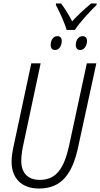

<svg xmlns="http://www.w3.org/2000/svg" viewBox="-20 -1080 579 1110"><path d="M365 -907H413C440 -950 502 -1016 538 -1051L539 -1060H507C470 -1030 431 -993 397 -957C377 -996 353 -1034 333 -1060H304L303 -1051C322 -1016 355 -946 365 -907ZM299 -791C322 -791 337 -816 337 -843C337 -861 328 -871 311 -871C286 -871 273 -845 273 -820C273 -801 282 -791 299 -791ZM445 -791C467 -791 483 -817 483 -843C483 -861 474 -871 457 -871C432 -871 418 -845 418 -820C418 -801 428 -791 445 -791ZM206 10C339 10 400 -80 432 -231L537 -714H482L379 -236C350 -106 305 -40 210 -40C143 -40 103 -78 103 -150C103 -172 106 -201 112 -230L215 -714H161L58 -232C51 -200 47 -170 47 -146C47 -46 108 10 206 10Z"/></svg>

Font: Noto Sans Condensed Light
Style: Italic
Weight: 300
Width: 3
Italic angle: -12°
Designer: Monotype Design Team
Foundry: Monotype Imaging Inc.
Version: Version 2.013